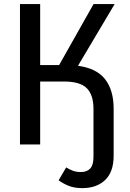

<svg xmlns="http://www.w3.org/2000/svg" viewBox="-20 -727 655 966"><path d="M80.5 0V-706.7H182.1V-399.5H277.4L450.8 -706.7H556.9L372.3 -395.9Q465.6 -383.6 508.7 -328.5Q551.8 -273.3 551.8 -180V56.4Q551.8 137.9 509 178.7Q466.2 219.5 393.8 219.5Q352.8 219.5 323.6 207.2Q294.4 194.9 274.9 180L312.8 115.4Q330.3 125.6 346.7 132.1Q363.1 138.5 388.2 138.5Q417.9 138.5 434.1 120.5Q450.3 102.6 450.3 63.1V-179Q450.3 -249.2 416.7 -283.1Q383.1 -316.9 301.5 -316.9H182.1V0Z"/></svg>

Font: Fira Code Retina
Style: Regular
Weight: 450
Monospace: yes
Designer: Carrois Corporate, Edenspiekermann AG, Nikita Prokopov
Foundry: Carrois Corporate, Edenspiekermann AG, Nikita Prokopov
Version: Version 6.002